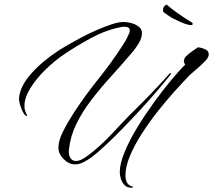

<svg xmlns="http://www.w3.org/2000/svg" viewBox="-20 -714 942 848"><path d="M312 12Q284 12 261 -11.5Q238 -35 238 -62Q238 -93 259 -134.5Q280 -176 308 -219Q358 -295 415.5 -366.5Q473 -438 522 -514Q533 -531 540 -544.5Q547 -558 551 -568Q553 -572 553 -575Q553 -578 553 -580Q553 -589 546.5 -592.5Q540 -596 531 -596Q522 -596 512 -594Q502 -592 494 -590Q439 -577 379.5 -544.5Q320 -512 269 -478Q225 -449 183.5 -409Q142 -369 115 -326Q88 -283 88 -246Q88 -227 97 -210Q100 -204 100 -202Q100 -201 99 -201Q97 -201 94 -203.5Q91 -206 89 -207Q79 -220 71 -243.5Q63 -267 64 -281Q69 -334 117.5 -388.5Q166 -443 239 -491Q251 -499 277 -514Q303 -529 336.5 -547Q370 -565 405.5 -580.5Q441 -596 472.5 -606.5Q504 -617 526 -617Q541 -617 560 -612Q579 -607 593 -596Q607 -585 607 -568Q607 -546 592 -521.5Q577 -497 553 -470Q512 -422 467.5 -373Q423 -324 383.5 -272.5Q344 -221 317.5 -167Q291 -113 285 -57Q285 -54 284.5 -51Q284 -48 284 -45Q284 -24 293 -13.5Q302 -3 315 -3Q334 -3 357.5 -19.5Q381 -36 395 -48Q438 -84 476 -125Q514 -166 553 -206Q596 -248 642.5 -296Q689 -344 729 -389Q731 -391 734.5 -391.5Q738 -392 733 -384Q710 -355 676 -315Q642 -275 601.5 -231Q561 -187 520.5 -145.5Q480 -104 444.5 -71Q409 -38 385 -20Q369 -8 349.5 2Q330 12 312 12ZM560 115Q541 115 530 103.5Q519 92 514 76Q509 60 509 46Q509 9 530.5 -43Q552 -95 586.5 -151.5Q621 -208 660.5 -262.5Q700 -317 736.5 -360.5Q773 -404 798 -429Q792 -437 792 -443Q792 -456 804 -467.5Q816 -479 831 -489Q846 -499 854 -505Q868 -504 885 -497Q902 -490 902 -474Q902 -460 885.5 -443.5Q869 -427 860 -419L830 -393Q823 -387 817.5 -382Q812 -377 808 -372Q783 -346 747.5 -306.5Q712 -267 675 -220Q638 -173 606 -123Q574 -73 554 -25.5Q534 22 534 62Q534 78 540.5 91.5Q547 105 565 110Q568 110 568 112Q568 115 560 115ZM823 -603Q815 -603 797 -609Q779 -615 760 -625Q742 -633 730 -641Q718 -649 707 -657Q703 -659 702 -661.5Q701 -664 700 -666V-670Q700 -684 711 -691Q716 -696 719 -691Q727 -684 741.5 -673Q756 -662 763 -657Q774 -649 794.5 -635.5Q815 -622 825 -616Q831 -614 831 -609V-608Q831 -603 823 -603Z"/></svg>

Font: The Nautigal
Style: Regular
Weight: 400
Designer: Robert E. Leuschke
Foundry: Robert E. Leuschke
Version: Version 1.100; ttfautohint (v1.8.3)